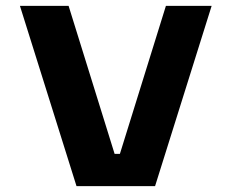

<svg xmlns="http://www.w3.org/2000/svg" viewBox="-20 -635 790 655"><path d="M48 -615H214L371 -110H389L546 -615H702L509 0H241Z"/></svg>

Font: Martian Mono SemiExpanded
Style: Bold
Weight: 700
Width: 6
Designer: Roman Shamin
Foundry: Evil Martians
Version: Version 1.000